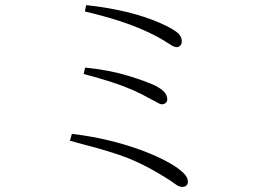

<svg xmlns="http://www.w3.org/2000/svg" viewBox="-20 -732 1040 753"><path d="M695 1Q682 1 666 -11Q650 -23 627 -37Q577 -68 533.5 -89Q490 -110 447.5 -124.5Q405 -139 358 -152Q311 -165 254 -180L262 -207Q338 -198 404 -182Q470 -166 523 -147Q576 -128 615 -108.5Q654 -89 676 -73Q698 -57 707.5 -44.5Q717 -32 717 -18Q717 -11 711.5 -5Q706 1 695 1ZM615 -323Q608 -323 597.5 -329.5Q587 -336 572 -343Q537 -363 500.5 -379Q464 -395 418 -410Q372 -425 308 -442L314 -467Q409 -457 478.5 -436Q548 -415 587 -397Q613 -384 624.5 -371Q636 -358 636 -342Q636 -334 630 -328.5Q624 -323 615 -323ZM674 -547Q667 -547 659.5 -550.5Q652 -554 643.5 -560Q635 -566 623 -573Q586 -595 543 -614Q500 -633 444.5 -651Q389 -669 313 -687L318 -712Q380 -705 428.5 -695.5Q477 -686 515 -675Q553 -664 580.5 -653Q608 -642 627 -633Q666 -614 679.5 -600.5Q693 -587 693 -570Q693 -562 690 -557Q687 -552 682.5 -549.5Q678 -547 674 -547Z"/></svg>

Font: Noto Serif JP ExtraLight ExtraLight
Style: Regular
Weight: 250
Version: Version 2.003-H1;hotconv 1.1.1;makeotfexe 2.6.0